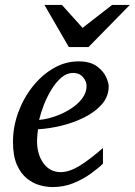

<svg xmlns="http://www.w3.org/2000/svg" viewBox="-20 -740 542 772"><path d="M417 -393.1Q417 -352.1 389.9 -321Q362.8 -290 319.6 -268.3Q276.4 -246.6 227.1 -234.6Q177.7 -222.7 132.8 -220.2Q131.3 -210.4 130.1 -196.8Q128.9 -183.1 128.9 -173.8Q128.9 -119.1 154.8 -83.5Q180.7 -47.9 224.1 -47.9Q257.8 -47.9 298.6 -72.5Q339.4 -97.2 394 -145V-82Q375.5 -64 345.2 -42Q314.9 -20 275.9 -3.9Q236.8 12.2 190.9 12.2Q168 12.2 140.6 4.9Q113.3 -2.4 88.6 -22Q64 -41.5 48.1 -77.1Q32.2 -112.8 32.2 -169.9Q32.2 -229.5 53 -286.9Q73.7 -344.2 110.4 -390.9Q147 -437.5 194.6 -465.3Q242.2 -493.2 295.9 -493.2Q342.3 -493.2 368.7 -474.1Q395 -455.1 406 -431.4Q417 -407.7 417 -393.1ZM328.1 -394Q328.1 -413.6 313.5 -430.2Q298.8 -446.8 273.9 -446.8Q249 -446.8 227.3 -428.5Q205.6 -410.2 187.5 -380.9Q169.4 -351.6 156.7 -319.1Q144 -286.6 137.2 -257.8Q168.9 -260.7 202.4 -272.5Q235.8 -284.2 264.4 -302.5Q293 -320.8 310.5 -344.2Q328.1 -367.7 328.1 -394ZM502 -720.2 335.9 -550.8H256.8L158.7 -720.2H229L312 -627.9L430.7 -720.2Z"/></svg>

Font: Charis
Style: Italic
Weight: 400
Italic angle: -11°
Designer: Walt Agee, Miriam Martin, Annie Olsen, Victor Gaultney, Lorna Priest, Alan Ward, Bob Hallissy, Martin Hosken, Sharon Cor
Foundry: SIL Global
Version: Version 7.000